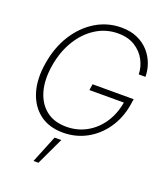

<svg xmlns="http://www.w3.org/2000/svg" viewBox="-172 -853 1038 1209"><g transform="rotate(20 347.0 -248.5)"><path d="M309.6 10.3Q215.8 10.3 153.3 -37.1Q90.8 -84.5 65.2 -168.7Q39.6 -252.9 58.1 -363.3Q76.2 -474.6 129.6 -559.1Q183.1 -643.6 261.5 -690.7Q339.8 -737.8 432.1 -737.8Q493.7 -737.8 539.8 -717Q585.9 -696.3 616.7 -661.6Q647.5 -627 663.1 -584.2Q678.7 -541.5 678.7 -497.6H633.8Q632.8 -546.9 608.6 -592.3Q584.5 -637.7 538.3 -666.7Q492.2 -695.8 424.8 -695.8Q344.7 -695.8 277.6 -653.8Q210.4 -611.8 164.6 -537.1Q118.7 -462.4 102.1 -363.3Q85.9 -265.1 106.9 -190.4Q127.9 -115.7 181.4 -73.7Q234.9 -31.7 316.4 -31.7Q389.2 -31.7 449.7 -64.7Q510.3 -97.7 551.3 -157.7Q592.3 -217.8 606.4 -298.8H375.5L381.8 -339.8H657.2L650.9 -299.3Q635.3 -207.5 586.9 -137.7Q538.6 -67.9 466.8 -28.8Q395 10.3 309.6 10.3ZM197.3 241.2 272 57.6H316.9L230.5 241.2Z"/></g></svg>

Font: Inter Display Extra Light
Style: Italic
Weight: 200
Italic angle: -9.39999°
Designer: Rasmus Andersson
Foundry: rsms
Version: Version 4.000;git-4fc901f